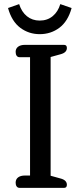

<svg xmlns="http://www.w3.org/2000/svg" viewBox="-20 -913 386 933"><path d="M19 -874 73 -893Q85 -855 111 -834Q137 -813 173 -813Q210 -813 236 -834.5Q262 -856 273 -893L328 -874Q310 -809 268.5 -778Q227 -747 173 -747Q120 -747 78.5 -778Q37 -809 19 -874ZM56 -25Q56 -42 68 -51Q80 -60 101 -60H126V-635H76Q66 -635 61 -642Q56 -649 56 -661Q56 -677 68 -686Q80 -695 101 -695H291Q305 -695 305 -680Q305 -657 273 -649L226 -636V-59L273 -46Q305 -38 305 -15Q305 0 291 0H76Q66 0 61 -7Q56 -14 56 -25Z"/></svg>

Font: Maitree Medium
Style: Regular
Weight: 500
Designer: CadsonDemak Team
Foundry: CadsonDemak
Version: Version 1.000